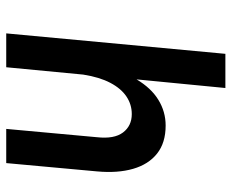

<svg xmlns="http://www.w3.org/2000/svg" viewBox="-82 -644 726 601"><g transform="rotate(90 280.5 -343.0)"><path d="M84 0 148 -686H255L228 -408Q255 -453.5 292 -476.2Q329 -499 372.5 -499Q426.5 -499 460.2 -472.2Q494 -445.5 508 -397Q522 -348.5 516 -284L490 0H383L409 -284Q415 -338 394.2 -365.5Q373.5 -393 336.5 -393Q306.5 -393 281.5 -376.2Q256.5 -359.5 238.8 -325.8Q221 -292 213 -241L190 0Z"/></g></svg>

Font: Karla
Style: Bold Italic
Weight: 700
Italic angle: -8°
Designer: Jonathan Pinhorn
Version: Version 2.004;gftools[0.9.33]